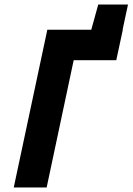

<svg xmlns="http://www.w3.org/2000/svg" viewBox="-20 -832 588 852"><path d="M416 -812 385 -700 373 -644H512L548 -812ZM41 0H187L307 -565H496L525 -700H190Z"/></svg>

Font: Advent Pro ExtraBold
Style: Italic
Weight: 800
Italic angle: -12°
Version: Version 3.000